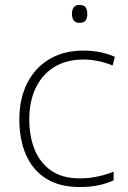

<svg xmlns="http://www.w3.org/2000/svg" viewBox="-20 -744 514 774"><path d="M302 10Q220 10 166 -24Q112 -58 85 -119.5Q58 -181 58 -262Q58 -346 89.5 -408.5Q121 -471 179 -505.5Q237 -540 316 -540Q353 -540 384.5 -533.5Q416 -527 443 -515L434 -480Q405 -492 374.5 -498Q344 -504 316 -504Q248 -504 199 -474Q150 -444 124 -389.5Q98 -335 98 -262Q98 -195 119.5 -141.5Q141 -88 186 -56.5Q231 -25 301 -25Q339 -25 374 -32.5Q409 -40 438 -52V-17Q413 -5 378.5 2.5Q344 10 302 10ZM300 -724Q319 -724 325.5 -714Q332 -704 332 -688Q332 -672 325.5 -662Q319 -652 300 -652Q284 -652 277 -662Q270 -672 270 -688Q270 -704 277 -714Q284 -724 300 -724Z"/></svg>

Font: Noto Sans Lao UI ExtLt
Style: Regular
Weight: 200
Designer: Monotype Design Team
Foundry: Monotype Imaging Inc.
Version: Version 2.000; ttfautohint (v1.8.4.7-5d5b)